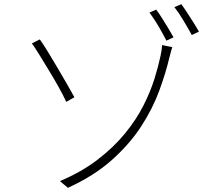

<svg xmlns="http://www.w3.org/2000/svg" viewBox="-20 -863 1040 916"><path d="M266 1Q370 -43 446.5 -102Q523 -161 576.5 -226.5Q630 -292 664 -359Q698 -426 717 -487.5Q736 -549 746 -597Q748 -605 750.5 -621.5Q753 -638 753 -648L802 -638Q798 -627 794.5 -612.5Q791 -598 789 -592Q771 -515 739.5 -429.5Q708 -344 653.5 -260Q599 -176 514 -100Q429 -24 304 33ZM170 -675Q186 -653 208.5 -616Q231 -579 255.5 -537.5Q280 -496 301 -459.5Q322 -423 335 -399L296 -377Q283 -406 261 -445.5Q239 -485 214 -526Q189 -567 167.5 -602Q146 -637 132 -656ZM725 -817Q737 -802 752 -778Q767 -754 782 -729.5Q797 -705 808 -685L774 -669Q764 -689 750 -714Q736 -739 720.5 -763Q705 -787 693 -803ZM845 -843Q857 -827 872 -804Q887 -781 902.5 -756.5Q918 -732 929 -712L895 -696Q878 -727 855 -765.5Q832 -804 812 -829Z"/></svg>

Font: Noto Sans TC ExtraLight
Style: Regular
Weight: 250
Designer: Ryoko NISHIZUKA  (kana, bopomofo & ideographs); Paul D. Hunt (Latin, Greek & Cyrillic); Sandoll Communications , Soo-you
Foundry: Adobe
Version: Version 2.004-H2;hotconv 1.0.118;makeotfexe 2.5.65603